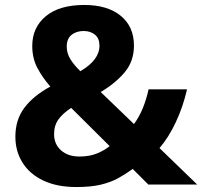

<svg xmlns="http://www.w3.org/2000/svg" viewBox="-20 -744 815 774"><path d="M320 -724Q413 -724 466.5 -680.5Q520 -637 520 -560Q520 -497 482.5 -452.5Q445 -408 386 -373L520 -244Q541 -272 555.5 -307.5Q570 -343 579 -384H734Q718 -314 689 -252Q660 -190 623 -147L775 0H578L515 -63Q486 -42 456 -25.5Q426 -9 386 0.5Q346 10 288 10Q210 10 155 -16Q100 -42 71 -88Q42 -134 42 -193Q42 -262 79 -310.5Q116 -359 183 -395Q152 -430 131 -469.5Q110 -509 110 -559Q110 -633 164.5 -678.5Q219 -724 320 -724ZM317 -619Q288 -619 268.5 -603.5Q249 -588 249 -556Q249 -529 264 -505Q279 -481 304 -457Q381 -502 381 -560Q381 -589 363 -604Q345 -619 317 -619ZM267 -309Q233 -287 215.5 -262.5Q198 -238 198 -203Q198 -163 226 -138Q254 -113 300 -113Q342 -113 372.5 -126Q403 -139 422 -155Z"/></svg>

Font: Noto Sans Khmer UI
Style: Bold
Weight: 700
Designer: Danh Hong and the Monotype Design Team
Foundry: Monotype Imaging Inc.
Version: Version 2.002; ttfautohint (v1.8.4.7-5d5b)